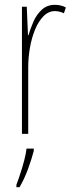

<svg xmlns="http://www.w3.org/2000/svg" viewBox="-20 -555 302 796"><path d="M208 -535Q218 -535 230.5 -532.5Q243 -530 253 -524L245 -500Q239 -503 229 -506Q219 -509 208 -509Q181 -509 160 -487.5Q139 -466 125 -431.5Q111 -397 104 -356.5Q97 -316 97 -277V0H71V-527H91L96 -409H98Q106 -436 118.5 -465Q131 -494 153 -514.5Q175 -535 208 -535ZM120 71Q111 105 96 146Q81 187 61 221H48V211Q55 193 64 165.5Q73 138 80.5 109.5Q88 81 90 61H120Z"/></svg>

Font: Noto Sans Gujarati ExtraCondensed Thin
Style: Regular
Weight: 100
Width: 2
Designer: Jelle Bosma - Monotype Design Team, Universal Thirst
Foundry: Monotype Imaging Inc.
Version: Version 2.106; ttfautohint (v1.8.4.7-5d5b)